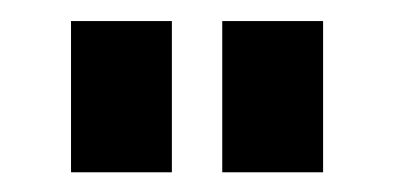

<svg xmlns="http://www.w3.org/2000/svg" viewBox="-20 -704 382 186"><path d="M48.8 -683.6H146.5V-537.1H48.8ZM195.3 -683.6H293V-537.1H195.3Z"/></svg>

Font: BabelStone Runic Staveless Rule
Style: Regular
Weight: 400
Designer: Andrew West
Foundry: BabelStone
Version: Version 3.002 March 14, 2022